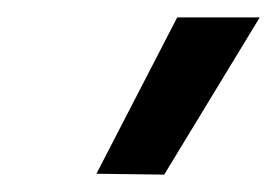

<svg xmlns="http://www.w3.org/2000/svg" viewBox="-20 -811 319 221"><path d="M279 -791 169 -610 91 -611 184 -791Z"/></svg>

Font: Be Vietnam Pro Variable Thin
Style: Italic
Weight: 100
Italic angle: -12°
Designer: Lam Bao, Tony Le, Vietanh Nguyen
Foundry: Yellow Type Foundry
Version: Version 1.002